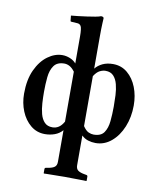

<svg xmlns="http://www.w3.org/2000/svg" viewBox="-99 -775 895 1083"><g transform="rotate(10 349.0 -233.0)"><path d="M294 -563Q294 -612 286.5 -624Q279 -636 264 -636L232 -638Q226 -638 226 -643L223 -672Q238 -673 262.5 -676Q287 -679 313 -682.5Q339 -686 360.5 -690Q382 -694 391 -698Q407 -698 407 -688Q407 -688 405.5 -660Q404 -632 404 -583V-400Q420 -420 445.5 -432Q471 -444 505 -444Q553 -444 588 -414.5Q623 -385 641.5 -337.5Q660 -290 660 -234Q660 -167 637 -111Q614 -55 574 -21.5Q534 12 484 12Q462 12 441 5.5Q420 -1 404 -17V153Q404 174 416.5 183Q429 192 453 196L464 198Q472 199 472 207V230L470 232Q470 232 456.5 231.5Q443 231 423 231Q403 231 382.5 230.5Q362 230 347 230Q334 230 314 230.5Q294 231 274.5 231Q255 231 241.5 231.5Q228 232 228 232L226 230V207Q226 199 234 198L246 196Q270 192 282 183Q294 174 294 153V-28Q276 -7 249.5 2.5Q223 12 194 12Q147 12 112 -17Q77 -46 58 -92.5Q39 -139 39 -193Q39 -273 65 -329Q91 -385 131.5 -414.5Q172 -444 215 -444Q237 -444 259 -435Q281 -426 294 -410ZM294 -77V-363Q279 -383 264 -391Q249 -399 234 -399Q193 -399 174.5 -373Q156 -347 152 -306.5Q148 -266 148 -222Q148 -191 150 -157.5Q152 -124 159.5 -96Q167 -68 183.5 -50.5Q200 -33 229 -33Q249 -33 265 -43.5Q281 -54 294 -77ZM404 -357V-71Q420 -47 435.5 -40Q451 -33 465 -33Q507 -33 524.5 -58.5Q542 -84 546 -124.5Q550 -165 550 -208Q550 -240 548.5 -273Q547 -306 539.5 -335Q532 -364 515.5 -381.5Q499 -399 470 -399Q454 -399 437 -390.5Q420 -382 404 -357Z"/></g></svg>

Font: Libertinus Serif SemiBold
Style: Regular
Weight: 600
Designer: Philipp H. Poll, Khaled Hosny
Foundry: Caleb Maclennan
Version: Version 7.051;RELEASE